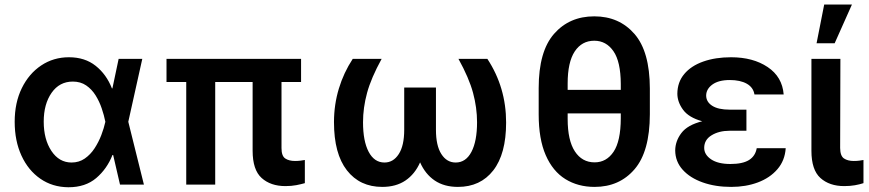

<svg xmlns="http://www.w3.org/2000/svg" viewBox="-20 -801 3771 833"><path d="M277.3 11.4H275.9Q207.4 10.7 155 -25.6Q102.6 -61.8 73.2 -125.7Q43.7 -189.6 43.7 -272.7Q43.7 -355.5 74.6 -418.5Q105.5 -481.5 158.7 -517Q212 -552.6 279.1 -552.6Q348.4 -552.6 395.1 -515.4Q441.8 -478.3 465.6 -417.6H467.7L494.7 -545.5H597.3L536.6 -272.7L604.4 0H500.7L470.9 -128.6H468Q444.2 -68.2 397.4 -28.4Q350.5 11.4 277.3 11.4ZM290.5 -95.9Q322.8 -95.9 347.7 -113.1Q372.5 -130.3 390.3 -157.5Q408 -184.7 419.6 -215Q431.1 -245.4 436.8 -271.3L437.1 -272.7L436.8 -274.1Q431.5 -300.8 421.3 -330.8Q411.2 -360.8 394.7 -387.3Q378.2 -413.7 353.9 -430.4Q329.5 -447.1 295.8 -447.1Q237.9 -447.1 203.8 -398.3Q169.7 -349.4 169.7 -273.1Q169.7 -196.4 203.1 -146.1Q236.5 -95.9 290.5 -95.9Z M1218.4 6.4Q1154.1 6.4 1115.1 -28.8Q1076 -63.9 1076 -147V-445.3H913.7V0H788V-445.3H702.4V-545.5H1286.2V-445.3H1201.3V-158.7Q1201.3 -124.3 1217.5 -113.5Q1233.7 -102.6 1259.9 -102.6Q1272.4 -102.6 1283.7 -104Q1295.1 -105.5 1302.6 -106.9V-6.4Q1286.6 -1.8 1265.6 2.3Q1244.7 6.4 1218.4 6.4Z M1966.6 9.9Q1907 9.9 1865.9 -17.9Q1824.9 -45.8 1802.6 -96.6Q1780.2 -45.8 1739.2 -17.9Q1698.2 9.9 1638.5 9.9Q1541.2 9.9 1485.1 -62Q1429 -133.9 1429 -271V-272.7Q1429.3 -347.7 1450.1 -416.5Q1470.9 -485.4 1510.3 -545.5H1635.7Q1590.2 -462.7 1572.6 -398.3Q1555 -333.8 1555 -270.6Q1555 -188.6 1579.5 -142.2Q1604 -95.9 1648.1 -95.9Q1686.4 -95.9 1710 -132.5Q1733.7 -169 1733.7 -237.9V-421.2H1871.4V-237.9Q1871.4 -169 1894.9 -132.5Q1918.3 -95.9 1957 -95.9Q2001.1 -95.9 2025.4 -142.2Q2049.7 -188.6 2049.7 -270.6Q2049.7 -333.8 2032.3 -398.3Q2014.9 -462.7 1969.1 -545.5H2094.5Q2175.8 -421.9 2175.8 -269.2Q2175.8 -133.2 2120 -61.6Q2064.3 9.9 1966.6 9.9Z M2559.7 9.9Q2487.6 9.9 2432.9 -24Q2378.2 -57.9 2347.7 -127.7Q2317.1 -197.4 2317.1 -305V-419Q2317.1 -578.1 2383.7 -654.1Q2450.3 -730.1 2558.2 -730.1Q2666.2 -730.1 2732.6 -653.9Q2799 -577.8 2799.4 -417.3V-305Q2799 -143.5 2733.1 -66.8Q2667.3 9.9 2559.7 9.9ZM2673.3 -411.2V-436.8Q2672.9 -533.4 2641.5 -578.8Q2610.1 -624.3 2558.2 -624.3Q2504.3 -624.3 2473.5 -577.8Q2442.8 -531.2 2442.8 -438.9V-411.2ZM2559.7 -96.6Q2611.2 -96.6 2642 -142.6Q2672.9 -188.6 2673.3 -287.3V-308.9H2442.8V-285.2Q2442.8 -191.8 2474.1 -144.2Q2505.3 -96.6 2559.7 -96.6Z M3152.3 9.9Q3083.5 9.9 3028.6 -9.6Q2973.7 -29.1 2941.8 -64.6Q2909.8 -100.1 2909.4 -148.4Q2909.8 -188.9 2936.3 -223.9Q2962.7 -258.9 3026.6 -274.9Q2968 -291.2 2943.5 -324.8Q2919 -358.3 2918.7 -394.2Q2919 -444.6 2948.7 -479.9Q2978.3 -515.3 3030.9 -533.9Q3083.5 -552.6 3151.6 -552.6Q3247.2 -552.6 3310.5 -510.1Q3373.9 -467.7 3380 -391.3H3253.2Q3248.2 -421.9 3219.8 -437.9Q3191.4 -453.8 3146.3 -453.8Q3097.7 -453.8 3070.8 -434.3Q3044 -414.8 3043.7 -386.4Q3044 -358.7 3070.1 -342Q3096.2 -325.3 3145.2 -325.3H3218.4V-233.7H3145.2Q3099.4 -233.7 3067.3 -214.1Q3035.2 -194.6 3035.2 -159.4Q3035.2 -130 3065.2 -109.7Q3095.2 -89.5 3148.8 -89.5Q3202.1 -89.5 3229.6 -106.7Q3257.1 -123.9 3263.1 -158H3388.8Q3385.3 -104.4 3352.8 -66.8Q3320.3 -29.1 3268.1 -9.6Q3215.9 9.9 3152.3 9.9Z M3642.8 6.4Q3578.5 6.4 3539.4 -28.8Q3500.4 -63.9 3500.4 -147V-545.5H3626.1L3625 -158.7Q3625.4 -124.3 3641.7 -113.5Q3658 -102.6 3683.9 -102.6Q3697.1 -102.6 3708.1 -104Q3719.1 -105.5 3726.2 -106.9V-6.4Q3710.2 -1.1 3689.1 2.7Q3668 6.4 3642.8 6.4ZM3601.2 -613.3H3522.7L3555.8 -781.2H3676.1Z"/></svg>

Font: Linik Sans SemiBold
Style: Regular
Weight: 600
Designer: Rasmus Andersson (font), Cristiano Sobral (main changes)
Foundry: rsms
Version: Version 3.018;June 1, 2022;FontCreator 14.0.0.2814 64-bit; t